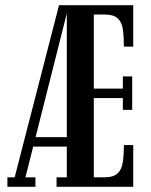

<svg xmlns="http://www.w3.org/2000/svg" viewBox="-20 -720 581 740"><path d="M198 0V-36.5H237.5V-700H493.5V-540.5H457.5Q457.5 -579 453.5 -606.8Q449.5 -634.5 433.8 -649.2Q418 -664 383.5 -664H341.5V-378.5H453.5V-425.5H489.5V-296.5H453.5V-342H341.5V-36.5H381.5Q417 -36.5 433 -51.5Q449 -66.5 453.2 -94.5Q457.5 -122.5 457.5 -161H493.5V0ZM106.5 -155 108.5 -191.5H249.5L247.5 -155ZM8.5 0V-36.5H36.5L207.5 -700H245.5L78 -36.5H116.5V0Z"/></svg>

Font: Imbue Thin 10pt SemiBold
Style: Regular
Weight: 600
Version: Version 1.102